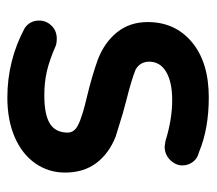

<svg xmlns="http://www.w3.org/2000/svg" viewBox="-52 -504 574 509"><g transform="rotate(90 234.5 -249.0)"><path d="M54 -28Q34 -42 34 -66Q34 -85 47.5 -99Q61 -113 82 -113Q96 -113 104 -109Q138 -94 167.5 -87Q197 -80 232 -80Q284 -80 307.5 -95Q331 -110 331 -142Q331 -159 312 -169Q289 -181 232 -194Q182 -206 137 -222Q91 -240 64.5 -273.5Q38 -307 38 -354Q38 -427 91.5 -471.5Q145 -516 238 -516Q321 -516 383 -490Q400 -486 409 -473.5Q418 -461 418 -446Q418 -428 403.5 -413.5Q389 -399 368 -399L354 -401Q296 -419 245 -419Q197 -419 170 -403Q143 -387 143 -358Q143 -334 164 -322Q191 -311 247 -297Q279 -289 316 -277L342 -269Q387 -251 412 -217.5Q437 -184 437 -135Q437 -91 412.5 -56Q388 -21 343 -1.5Q298 18 238 18Q140 18 54 -28Z"/></g></svg>

Font: 寒蝉全圆体 Bold
Style: Regular
Weight: 700
Designer: Warren2060
      Designed by Motoya company      

      [Varela Round]
      Joe Prince(Latin component); Avraham Cornf
Foundry: ChillType
Version: Version 3.200